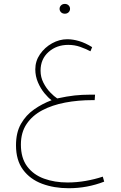

<svg xmlns="http://www.w3.org/2000/svg" viewBox="-20 -639 629 996"><path d="M289.1 -593.3Q289.1 -603.5 296.6 -611.1Q304.2 -618.7 316.4 -618.7Q328.1 -618.7 335.7 -611.3Q343.3 -604 343.3 -593.3Q343.3 -582.5 335.7 -575.2Q328.1 -567.9 316.4 -567.9Q304.2 -567.9 296.6 -575.4Q289.1 -583 289.1 -593.3ZM473.1 -147.9 471.2 -119.6H460Q385.3 -119.6 318.1 -106.9Q251 -94.2 199.2 -66.9Q147.5 -39.6 117.9 4.4Q88.4 48.3 88.4 110.8Q88.4 180.7 120.8 224.1Q153.3 267.6 208.3 287.6Q263.2 307.6 330.1 307.6Q377.9 307.6 425 299.3Q472.2 291 513.2 277.3L520.5 303.2Q432.6 337.4 336.4 337.4Q260.3 337.4 198.2 314.2Q136.2 291 99.6 241.7Q63 192.4 63 114.7Q63 48.3 88.9 3.2Q114.7 -42 157 -71.5Q199.2 -101.1 247.6 -119.1Q230.5 -131.3 210.7 -155.3Q190.9 -179.2 177 -211.4Q163.1 -243.7 163.1 -279.3Q163.1 -322.3 187.5 -357.7Q211.9 -393.1 250 -414.3Q288.1 -435.5 329.1 -435.5Q357.9 -435.5 390.1 -426Q422.4 -416.5 458 -394.5L449.2 -373Q424.8 -385.7 395.8 -396Q366.7 -406.2 334 -406.2Q273.4 -406.2 231.9 -369.4Q190.4 -332.5 190.4 -272.5Q190.4 -238.8 205.3 -209.7Q220.2 -180.7 240.5 -159.7Q260.7 -138.7 276.9 -128.4Q328.6 -139.6 367.2 -143.8Q405.8 -147.9 446.8 -147.9Z"/></svg>

Font: Vazirmatn RD Thin
Style: Regular
Weight: 100
Designer: Saber Rastikerdar
Foundry: Saber Rastikerdar
Version: Version 32.102